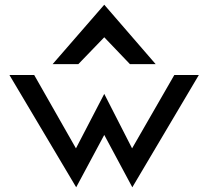

<svg xmlns="http://www.w3.org/2000/svg" viewBox="-20 -769 869 814"><path d="M312 -497 422 -611 531 -497H640L422 -749L203 -497ZM302 -140 125 -451H20L303 25L422 -197L541 25L823 -451H719L540 -140L422 -371Z"/></svg>

Font: Charger
Style: ExBd
Weight: 400
Designer: Jasper
Foundry: Cannot Into Space Fonts
Version: Version 0.99